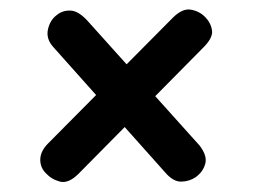

<svg xmlns="http://www.w3.org/2000/svg" viewBox="-20 -466 546 398"><path d="M143 -106Q122 -85 104.5 -89.5Q87 -94 75 -107Q63 -119 63.5 -136Q64 -153 80 -169L338 -429Q358 -449 375.5 -446Q393 -443 405 -431Q417 -419 419.5 -403Q422 -387 399 -365ZM322 -109 90 -369Q75 -386 79.5 -405.5Q84 -425 98 -435Q110 -445 127 -444Q144 -443 164 -420L394 -164Q410 -143 405.5 -126.5Q401 -110 386 -99Q373 -90 356 -89.5Q339 -89 322 -109Z"/></svg>

Font: Edu SA Beginner SemiBold
Style: Regular
Weight: 600
Version: Version 1.003